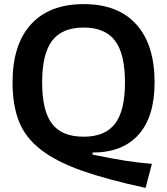

<svg xmlns="http://www.w3.org/2000/svg" viewBox="-20 -770 814 934"><path d="M688 144Q502 104 377.5 60Q253 16 178 -42.5Q103 -101 72 -180Q41 -259 41 -369Q41 -553 130.5 -651.5Q220 -750 387 -750Q554 -750 643 -651.5Q732 -553 732 -369Q732 -203 654.5 -115.5Q577 -28 430 -28V-18Q483 -7 521 0Q559 7 591 12Q623 17 653 20.5Q683 24 719 27ZM387 -105Q491 -105 539.5 -168Q588 -231 588 -369Q588 -508 539.5 -572Q491 -636 387 -636Q282 -636 233.5 -572Q185 -508 185 -369Q185 -231 233 -168Q281 -105 387 -105Z"/></svg>

Font: Encode Sans Normal
Style: SemiBold
Weight: 600
Designer: Pablo Impallari, Andres Torresi
Foundry: Pablo Impallari, Andres Torresi
Version: Version 1.000; ttfautohint (v1.00) -l 8 -r 50 -G 200 -x 14 -